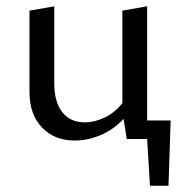

<svg xmlns="http://www.w3.org/2000/svg" viewBox="-20 -443 587 612"><path d="M524 -59 517 149H458L449 0H384L374 -64Q342 -30 301 -12.5Q260 5 218 5Q154 5 114 -36.5Q74 -78 74 -150V-409L153 -423V-177Q153 -118 178.5 -85.5Q204 -53 250 -53Q282 -53 314 -68.5Q346 -84 370 -114V-409L449 -423V-59Z"/></svg>

Font: Ysabeau Infant Medium
Style: Regular
Weight: 500
Designer: Christian Thalmann (Catharsis Fonts)
Version: Version 0.003